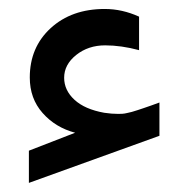

<svg xmlns="http://www.w3.org/2000/svg" viewBox="-20 -395 420 428"><path d="M243.7 -141.1Q248.5 -141.1 252.9 -141.4Q257.3 -141.6 263.4 -143.1Q269.5 -144.5 273.7 -145.5Q277.8 -146.5 286.4 -149.4Q294.9 -152.3 299.6 -153.8Q304.2 -155.3 316.7 -159.7Q329.1 -164.1 335.4 -166.5V-92.3L44.4 12.7V-59.1L147.5 -99.1Q103.5 -110.8 75 -143.1Q46.4 -175.3 46.4 -222.2Q46.4 -289.6 93 -332.3Q139.6 -375 213.4 -375Q252.4 -375 290 -357.9V-283.2Q250 -293.9 214.4 -293.9Q176.8 -293.9 149.9 -272.5Q123 -251 123 -221.7Q123 -193.8 146 -172.6Q168.9 -151.4 212.4 -143.6Q229 -141.1 243.7 -141.1Z"/></svg>

Font: Samim FD-WOL
Style: FD-WOL
Weight: 400
Foundry: DejaVu fonts team - Redesigned by Saber Rastikerdar
Version: Version 4.0.0